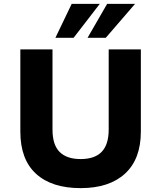

<svg xmlns="http://www.w3.org/2000/svg" viewBox="-20 -960 832 991"><path d="M396 11Q247 11 166 -63Q85 -137 85 -281V-705H251V-291Q251 -212 288 -175.5Q325 -139 396 -139Q469 -139 505 -176.5Q541 -214 541 -291V-705H707V-281Q707 -139 625.5 -64Q544 11 396 11ZM266 -765 350 -940H495L360 -765ZM432 -765 533 -940H677L526 -765Z"/></svg>

Font: Nunito Sans 6pt ExtraBold
Style: Regular
Weight: 800
Version: Version 3.101;gftools[0.9.27]